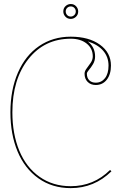

<svg xmlns="http://www.w3.org/2000/svg" viewBox="-20 -948 610 970"><path d="M312 -890.1Q312 -879.9 319.1 -872.1Q326.2 -864.3 337.4 -864.3Q347.2 -864.3 355 -871.6Q362.8 -878.9 362.8 -890.1Q362.8 -900.4 355.7 -908Q348.6 -915.5 337.4 -915.5Q327.1 -915.5 319.6 -908.4Q312 -901.4 312 -890.1ZM299.8 -890.1Q299.8 -906.7 311.3 -917.2Q322.8 -927.7 337.4 -927.7Q354 -927.7 364.5 -916.3Q375 -904.8 375 -890.1Q375 -873.5 363.5 -863Q352.1 -852.5 337.4 -852.5Q320.8 -852.5 310.3 -864Q299.8 -875.5 299.8 -890.1ZM423.3 -738.8Q460.4 -710 460.4 -663.1Q460.4 -641.6 450 -624Q439.5 -606.4 429.2 -594.7Q418.9 -583 418.9 -575.7Q418.9 -554.7 430.9 -542.5Q442.9 -530.3 463.9 -530.3Q492.7 -530.3 510.5 -553.2Q528.3 -576.2 528.3 -616.7Q528.3 -660.2 501.2 -691.7Q474.1 -723.1 423.3 -738.8ZM337.4 -762.7Q428.7 -762.7 484.6 -722.4Q540.5 -682.1 540.5 -616.7Q540.5 -572.3 519.5 -545.4Q498.5 -518.6 463.9 -518.6Q438.5 -518.6 422.9 -534.2Q407.2 -549.8 407.2 -575.7Q407.2 -588.4 417.5 -601.8Q427.7 -615.2 438.2 -630.6Q448.7 -646 448.7 -663.1Q448.7 -703.1 418 -727.8Q387.2 -752.4 337.4 -752.4Q205.1 -752.4 123.8 -650.1Q42.5 -547.9 42.5 -380.9Q42.5 -271.5 77.4 -187Q112.3 -102.5 179.7 -54.9Q247.1 -7.3 337.4 -7.3Q453.1 -7.3 536.1 -89.4L543 -82.5Q456.1 2.4 337.4 2.4Q243.7 2.4 174.1 -47.1Q104.5 -96.7 68.6 -183.1Q32.7 -269.5 32.7 -380.9Q32.7 -494.1 70.6 -581.1Q108.4 -668 177.7 -715.3Q247.1 -762.7 337.4 -762.7Z"/></svg>

Font: ZnikomitNo24
Style: Thin
Weight: 300
Designer: gluk
Foundry: gluk
Version: Version 0.55